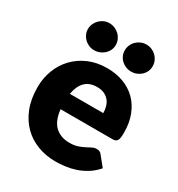

<svg xmlns="http://www.w3.org/2000/svg" viewBox="-175 -840 889 961"><g transform="rotate(30 269.5 -359.5)"><path d="M375 -321.5Q375 -340 370.2 -357.5Q365.5 -375 354.8 -388.8Q344 -402.5 326.5 -411Q309 -419.5 284 -419.5Q240 -419.5 215 -394.2Q190 -369 182 -321.5ZM180 -231.5Q187.5 -166.5 219.5 -137.2Q251.5 -108 302 -108Q329 -108 348.5 -114.5Q368 -121 383.2 -129Q398.5 -137 411.2 -143.5Q424 -150 438 -150Q456.5 -150 466 -136.5L511 -81Q487 -53.5 459.2 -36.2Q431.5 -19 402.2 -9.2Q373 0.5 343.8 4.2Q314.5 8 288 8Q233.5 8 185.8 -9.8Q138 -27.5 102.2 -62.5Q66.5 -97.5 45.8 -149.5Q25 -201.5 25 -270.5Q25 -322.5 42.8 -369Q60.5 -415.5 93.8 -450.5Q127 -485.5 174.2 -506Q221.5 -526.5 281 -526.5Q332.5 -526.5 375.2 -510.5Q418 -494.5 448.8 -464Q479.5 -433.5 496.8 -389.2Q514 -345 514 -289Q514 -271.5 512.5 -260.5Q511 -249.5 507 -243Q503 -236.5 496.2 -234Q489.5 -231.5 479 -231.5ZM259 -647.5Q259 -631.5 252.5 -617.5Q246 -603.5 234.8 -593.2Q223.5 -583 208.8 -577Q194 -571 177 -571Q161 -571 146.8 -577Q132.5 -583 121.8 -593.2Q111 -603.5 104.5 -617.5Q98 -631.5 98 -647.5Q98 -664 104.5 -678.5Q111 -693 121.8 -703.8Q132.5 -714.5 146.8 -720.8Q161 -727 177 -727Q194 -727 208.8 -720.8Q223.5 -714.5 234.8 -703.8Q246 -693 252.5 -678.5Q259 -664 259 -647.5ZM472 -647.5Q472 -631.5 465.8 -617.5Q459.5 -603.5 448.5 -593.2Q437.5 -583 422.8 -577Q408 -571 391 -571Q374.5 -571 360 -577Q345.5 -583 334.5 -593.2Q323.5 -603.5 317.2 -617.5Q311 -631.5 311 -647.5Q311 -664 317.2 -678.5Q323.5 -693 334.5 -703.8Q345.5 -714.5 360 -720.8Q374.5 -727 391 -727Q408 -727 422.8 -720.8Q437.5 -714.5 448.5 -703.8Q459.5 -693 465.8 -678.5Q472 -664 472 -647.5Z"/></g></svg>

Font: Lato ExtraBold
Style: Regular
Weight: 800
Designer: Lukasz Dziedzic with Adam Twardoch and Botio Nikoltchev
Foundry: tyPoland Lukasz Dziedzic
Version: Version 2.015; 2015-08-06; http://www.latofonts.com/